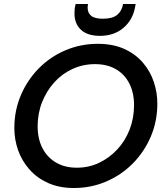

<svg xmlns="http://www.w3.org/2000/svg" viewBox="-20 -932 826 964"><path d="M351 12Q278 12 222 -13Q166 -38 128 -81Q90 -124 71 -177.5Q52 -231 52 -289Q52 -377 84.5 -453.5Q117 -530 174.5 -588.5Q232 -647 308.5 -679.5Q385 -712 471 -712Q547 -712 603.5 -686.5Q660 -661 697 -618Q734 -575 752 -521.5Q770 -468 770 -412Q770 -323 737 -246Q704 -169 646.5 -111Q589 -53 513 -20.5Q437 12 351 12ZM366 -90Q426 -90 477.5 -114.5Q529 -139 569 -182Q609 -225 631 -282Q653 -339 653 -404Q653 -466 629.5 -512.5Q606 -559 562 -584.5Q518 -610 457 -610Q397 -610 344.5 -586Q292 -562 253 -519Q214 -476 191.5 -419.5Q169 -363 169 -298Q169 -235 193 -188.5Q217 -142 261 -116Q305 -90 366 -90ZM482 -752Q419 -752 386.5 -782.5Q354 -813 354 -864Q354 -877 355 -887.5Q356 -898 360 -912H422Q421 -907 420.5 -902Q420 -897 420 -893Q420 -867 438 -852.5Q456 -838 497 -838Q545 -838 568.5 -857.5Q592 -877 598 -912H661L658 -895Q646 -831 599 -791.5Q552 -752 482 -752Z"/></svg>

Font: Rethink Sans SemiBold
Style: Italic
Weight: 600
Italic angle: -10°
Designer: The Rethink Sans project authors (Hans Thiessen). DM Sans designed by Colophon Foundry.
Foundry: Rethink Communications LLC
Version: Version 1.001